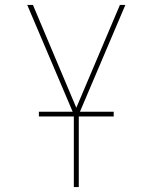

<svg xmlns="http://www.w3.org/2000/svg" viewBox="-20 -755 616 775"><path d="M278 0H298V-293L486 -735H464L288 -320L113 -735H90L278 -293ZM137 -285H439V-304H137Z"/></svg>

Font: Iosevka Sparkle Thin
Style: Regular
Weight: 100
Designer: Belleve Invis
Foundry: Belleve Invis
Version: Version 4.5.0; ttfautohint (v1.8.3)